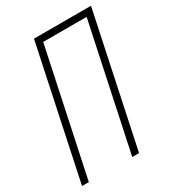

<svg xmlns="http://www.w3.org/2000/svg" viewBox="-175 -809 813 904"><g transform="rotate(-30 231.5 -357.0)"><path d="M2 0H39L183 -679H419L275 0H312L463 -714H153Z"/></g></svg>

Font: Noto Sans ExtraCondensed ExtraLight
Style: Italic
Weight: 200
Width: 2
Italic angle: -12°
Designer: Monotype Design Team
Foundry: Monotype Imaging Inc.
Version: Version 2.013